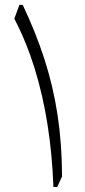

<svg xmlns="http://www.w3.org/2000/svg" viewBox="-20 -752 343 772"><path d="M71.3 -732.4H58.1L37.6 -676.8Q86.4 -583 119.4 -476.6Q152.3 -370.1 171.1 -251Q189.9 -131.8 194.8 0H210L229.5 -42.5Q229 -174.8 211.4 -290Q193.8 -405.3 158.9 -513.4Q124 -621.6 71.3 -732.4Z"/></svg>

Font: Pinar FD VF
Style: Regular
Weight: 300
Designer: Amin Abedi
Version: Version 2.000